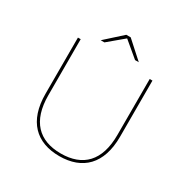

<svg xmlns="http://www.w3.org/2000/svg" viewBox="-192 -1035 1177 1205"><g transform="rotate(30 397.0 -432.0)"><path d="M397 3C564 3 667 -95 667 -293V-700H647V-294C647 -107 556 -16 397 -16C238 -16 147 -107 147 -294V-700H127V-293C127 -95 230 3 397 3ZM397 -850 508 -757H535L413 -867H381L259 -757H286Z"/></g></svg>

Font: Montserrat-Alt1 Thin
Style: Regular
Weight: 100
Designer: Differentunic
Foundry: Differentunic
Version: Version 7.222